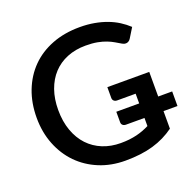

<svg xmlns="http://www.w3.org/2000/svg" viewBox="-129 -860 1012 1001"><g transform="rotate(-20 377.0 -360.0)"><path d="M753 -167H675.5V-69.5Q648.5 -50 619 -35.5Q589.5 -21 556 -11.2Q522.5 -1.5 484.2 3.2Q446 8 401.5 8Q323 8 257 -19.2Q191 -46.5 143.2 -95.2Q95.5 -144 68.8 -211.5Q42 -279 42 -360Q42 -441.5 68.2 -509.2Q94.5 -577 142.8 -625.8Q191 -674.5 259.8 -701.2Q328.5 -728 414 -728Q457.5 -728 494.8 -721.2Q532 -714.5 564 -702.5Q596 -690.5 622.8 -673.5Q649.5 -656.5 672 -635.5L639 -582Q631 -569.5 618.5 -566.5Q606 -563.5 591 -572.5Q576.5 -581 560.5 -590.5Q544.5 -600 523.5 -608.2Q502.5 -616.5 474.8 -621.8Q447 -627 410 -627Q353 -627 307 -608.2Q261 -589.5 228.8 -554.8Q196.5 -520 179 -470.5Q161.5 -421 161.5 -360Q161.5 -295.5 180 -244.5Q198.5 -193.5 231.5 -158.5Q264.5 -123.5 310 -105Q355.5 -86.5 410 -86.5Q436 -86.5 457.8 -89Q479.5 -91.5 499 -96.2Q518.5 -101 535.8 -107.5Q553 -114 570 -122.5V-167.5H468Q456.5 -167.5 449.8 -173.5Q443 -179.5 443 -189.5V-248H570V-302H468Q456.5 -302 449.8 -308.2Q443 -314.5 443 -324.5V-384.5H675.5V-248H753Z"/></g></svg>

Font: Lato SemiBold
Style: Regular
Weight: 600
Designer: Lukasz Dziedzic with Adam Twardoch and Botio Nikoltchev
Foundry: tyPoland Lukasz Dziedzic
Version: Version 2.015; 2015-08-06; http://www.latofonts.com/